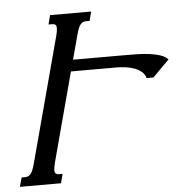

<svg xmlns="http://www.w3.org/2000/svg" viewBox="-119 -766 779 816"><g transform="rotate(-5 271.0 -358.0)"><path d="M142.6 -624.5Q148.4 -646.5 148.4 -657.7Q148.4 -668.9 143.6 -672.9Q138.7 -676.8 128.9 -676.8H114.3L124.5 -715.8H299.8L289.6 -676.8H275.4Q268.1 -676.8 262.2 -674.6Q256.3 -672.4 251.5 -666.7Q246.6 -661.1 242.2 -650.9Q237.8 -640.6 233.4 -624.5L205.1 -518.6H421.4Q449.2 -518.6 478 -518.1Q506.8 -517.6 532.2 -514.2Q557.6 -510.7 577.9 -503.9Q598.1 -497.1 609.4 -484.4L539.1 -413.6H509.8Q505.9 -429.2 493.7 -439.9Q481.4 -450.7 464.4 -457.3Q447.3 -463.9 426.8 -466.8Q406.2 -469.7 385.7 -469.7H191.9L90.8 -91.3Q85 -69.3 85 -58.1Q85 -46.9 89.8 -43Q94.7 -39.1 104.5 -39.1H118.7L108.4 0H-66.9L-56.2 -39.1H-42Q-34.7 -39.1 -29.1 -41.3Q-23.4 -43.5 -18.3 -49.1Q-13.2 -54.7 -8.8 -64.9Q-4.4 -75.2 0 -91.3Z"/></g></svg>

Font: Arian AMU Serif
Style: Italic
Weight: 400
Italic angle: -15°
Designer: Ruben Hakobyan (Tarumian)
Foundry: Ruben Hakobyan (Tarumian)
Version: Version 1.002